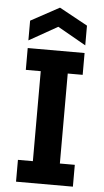

<svg xmlns="http://www.w3.org/2000/svg" viewBox="-61 -960 543 999"><g transform="rotate(5 210.5 -461.0)"><path d="M62 0V-114H140V-584H62V-698H359V-584H281V-114H359V0ZM359 -738 211 -822 62 -738V-841L211 -922L359 -841Z"/></g></svg>

Font: Parkinsans SemiBold
Style: Regular
Weight: 600
Designer: Red Stone, Indian Type Foundry
Foundry: Indian Type Foundry
Version: Version 1.000